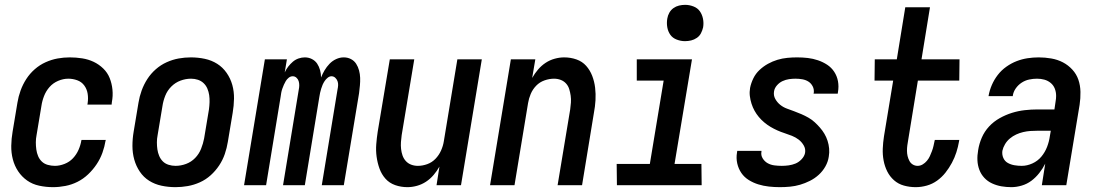

<svg xmlns="http://www.w3.org/2000/svg" viewBox="-20 -765 4540 793"><path d="M199 8Q170 8 142 2Q114 -4 92 -19.5Q70 -35 55 -57.5Q40 -80 33 -107Q26 -134 26.5 -163Q27 -192 32 -221L52 -341Q56 -366 65 -391Q74 -416 88.5 -438.5Q103 -461 123.5 -479Q144 -497 168.5 -508Q193 -519 218 -523.5Q243 -528 268 -528Q294 -528 319.5 -524Q345 -520 367 -509.5Q389 -499 406.5 -482Q424 -465 433 -442.5Q442 -420 444.5 -394.5Q447 -369 442 -343L441 -333H341L342 -339Q345 -359 342 -378Q339 -397 328 -412Q317 -427 299 -433.5Q281 -440 262 -440Q241 -440 220 -431Q199 -422 184.5 -405.5Q170 -389 162 -368.5Q154 -348 151 -327L131 -207Q128 -192 128 -177Q128 -162 130 -147.5Q132 -133 137.5 -120Q143 -107 153 -97.5Q163 -88 177.5 -84Q192 -80 207 -80Q226 -80 246.5 -88Q267 -96 281.5 -111.5Q296 -127 304.5 -146.5Q313 -166 316 -185L317 -187H417L416 -184Q412 -159 403 -134Q394 -109 379 -86.5Q364 -64 344 -45Q324 -26 300 -14Q276 -2 250 3Q224 8 199 8Z M705 8Q675 8 647 2Q619 -4 596 -18.5Q573 -33 557.5 -56Q542 -79 534.5 -106Q527 -133 527 -162.5Q527 -192 532 -221L552 -341Q556 -366 565 -391Q574 -416 588.5 -438.5Q603 -461 623.5 -479Q644 -497 668.5 -508Q693 -519 718 -523.5Q743 -528 768 -528Q798 -528 826 -522Q854 -516 877 -501.5Q900 -487 916 -464Q932 -441 939.5 -414Q947 -387 946.5 -357.5Q946 -328 941 -299L921 -179Q917 -154 908.5 -129Q900 -104 885 -81.5Q870 -59 850 -41Q830 -23 805.5 -12Q781 -1 755.5 3.5Q730 8 705 8ZM705 -80Q727 -80 748.5 -88Q770 -96 786 -112.5Q802 -129 810.5 -150.5Q819 -172 823 -193L843 -313Q845 -328 845.5 -343Q846 -358 844 -372Q842 -386 836.5 -399Q831 -412 821 -421.5Q811 -431 797.5 -435.5Q784 -440 769 -440Q747 -440 725.5 -432Q704 -424 687.5 -407.5Q671 -391 662.5 -369.5Q654 -348 651 -327L631 -207Q628 -192 628 -177Q628 -162 630 -148Q632 -134 637.5 -121Q643 -108 652.5 -98.5Q662 -89 676 -84.5Q690 -80 705 -80Z M988 0 1074 -520H1165L1156 -466Q1162 -479 1170.5 -490Q1179 -501 1189.5 -510Q1200 -519 1213 -523.5Q1226 -528 1239 -528Q1255 -528 1268.5 -521Q1282 -514 1290 -502Q1298 -490 1302 -475Q1306 -460 1306 -445Q1312 -460 1320.5 -474.5Q1329 -489 1341 -501.5Q1353 -514 1368.5 -521Q1384 -528 1399 -528H1400Q1416 -528 1429.5 -521Q1443 -514 1451 -501.5Q1459 -489 1463 -474Q1467 -459 1467.5 -443.5Q1468 -428 1466.5 -412Q1465 -396 1463 -380L1400 0H1309L1374 -395Q1376 -404 1376.5 -413Q1377 -422 1374 -430Q1371 -438 1364.5 -444Q1358 -450 1349 -450Q1341 -450 1333.5 -444Q1326 -438 1321 -430.5Q1316 -423 1312.5 -415Q1309 -407 1306.5 -398.5Q1304 -390 1302 -381.5Q1300 -373 1299 -365L1239 0H1149L1214 -395Q1216 -404 1216 -413Q1216 -422 1213.5 -430Q1211 -438 1204.5 -444Q1198 -450 1189 -450Q1180 -450 1172.5 -444Q1165 -438 1160.5 -430.5Q1156 -423 1152.5 -415Q1149 -407 1146 -398.5Q1143 -390 1141.5 -381.5Q1140 -373 1139 -365L1079 0Z M1663 8Q1636 8 1612 -0.5Q1588 -9 1572 -27Q1556 -45 1547.5 -68.5Q1539 -92 1535.5 -117.5Q1532 -143 1534 -169Q1536 -195 1540 -221L1590 -520H1691L1639 -207Q1637 -193 1636 -178.5Q1635 -164 1636.5 -150Q1638 -136 1642.5 -123Q1647 -110 1656 -100Q1665 -90 1678 -85Q1691 -80 1706 -80Q1725 -80 1744.5 -87Q1764 -94 1778.5 -109Q1793 -124 1801.5 -143Q1810 -162 1813 -181L1869 -520H1970L1884 0H1783L1795 -77Q1785 -59 1771 -42.5Q1757 -26 1739.5 -14.5Q1722 -3 1702 2.5Q1682 8 1663 8Z M2004 0 2090 -520H2191L2178 -443Q2188 -461 2202 -477.5Q2216 -494 2233.5 -505.5Q2251 -517 2271 -522.5Q2291 -528 2310 -528Q2337 -528 2361 -519.5Q2385 -511 2401 -493Q2417 -475 2426 -451.5Q2435 -428 2438 -402.5Q2441 -377 2439.5 -351Q2438 -325 2433 -299L2384 0H2283L2335 -313Q2337 -327 2338 -341.5Q2339 -356 2337 -370Q2335 -384 2331 -397Q2327 -410 2318 -420Q2309 -430 2296 -435Q2283 -440 2268 -440Q2249 -440 2229 -433Q2209 -426 2194.5 -411Q2180 -396 2172 -377Q2164 -358 2161 -339L2105 0Z M2878 0H2528L2527 -88H2664L2721 -432H2610V-520H2838L2766 -88H2877ZM2809 -595Q2792 -595 2775 -601.5Q2758 -608 2748.5 -621.5Q2739 -635 2736 -652.5Q2733 -670 2736 -688Q2738 -701 2744.5 -712.5Q2751 -724 2761.5 -731.5Q2772 -739 2784.5 -742Q2797 -745 2810 -745Q2827 -745 2844 -738.5Q2861 -732 2870.5 -718.5Q2880 -705 2883.5 -687.5Q2887 -670 2884 -652Q2881 -639 2875 -627.5Q2869 -616 2858 -608.5Q2847 -601 2834.5 -598Q2822 -595 2809 -595Z M3201 8Q3178 8 3155.5 5.5Q3133 3 3112 -3.5Q3091 -10 3072.5 -21.5Q3054 -33 3042 -50.5Q3030 -68 3025 -90Q3020 -112 3024 -135L3025 -142H3125V-139Q3122 -124 3130 -111Q3138 -98 3150.5 -91Q3163 -84 3178 -82Q3193 -80 3209 -80Q3223 -80 3237.5 -82Q3252 -84 3265.5 -89.5Q3279 -95 3290.5 -107Q3302 -119 3305 -133Q3308 -150 3299.5 -164.5Q3291 -179 3278.5 -188.5Q3266 -198 3251 -204Q3236 -210 3220.5 -215Q3205 -220 3190.5 -226.5Q3176 -233 3162.5 -241Q3149 -249 3136.5 -259.5Q3124 -270 3114 -282Q3104 -294 3096.5 -307.5Q3089 -321 3084 -336.5Q3079 -352 3077 -368.5Q3075 -385 3078 -402Q3082 -422 3091.5 -441.5Q3101 -461 3117 -476Q3133 -491 3152 -501.5Q3171 -512 3191 -518Q3211 -524 3231.5 -526Q3252 -528 3272 -528Q3295 -528 3316.5 -525.5Q3338 -523 3358.5 -516Q3379 -509 3396.5 -497.5Q3414 -486 3425.5 -468.5Q3437 -451 3441 -429.5Q3445 -408 3441 -385L3440 -378H3340L3341 -381Q3343 -396 3336.5 -408.5Q3330 -421 3319 -428Q3308 -435 3294 -437.5Q3280 -440 3265 -440Q3252 -440 3238.5 -438Q3225 -436 3212 -430Q3199 -424 3189 -412.5Q3179 -401 3177 -388Q3174 -371 3182 -356.5Q3190 -342 3202.5 -332Q3215 -322 3230 -316.5Q3245 -311 3260 -305.5Q3275 -300 3290 -293.5Q3305 -287 3319 -279Q3333 -271 3344.5 -260.5Q3356 -250 3366.5 -238Q3377 -226 3385 -212.5Q3393 -199 3398 -183.5Q3403 -168 3404.5 -151.5Q3406 -135 3403 -118Q3400 -97 3389 -77.5Q3378 -58 3361.5 -43Q3345 -28 3325 -18Q3305 -8 3284.5 -2Q3264 4 3243 6Q3222 8 3201 8Z M3762 8Q3737 8 3713.5 1.5Q3690 -5 3672.5 -20.5Q3655 -36 3644.5 -57Q3634 -78 3629.5 -102Q3625 -126 3626 -151Q3627 -176 3631 -202L3669 -432H3592L3593 -520H3684L3719 -735H3821L3786 -520H3943L3942 -432H3771L3731 -187Q3729 -176 3727.5 -165Q3726 -154 3726 -142.5Q3726 -131 3728.5 -120.5Q3731 -110 3736 -100.5Q3741 -91 3750 -85.5Q3759 -80 3770 -80Q3781 -80 3791 -86Q3801 -92 3808.5 -101Q3816 -110 3820.5 -120Q3825 -130 3829 -140.5Q3833 -151 3835.5 -162Q3838 -173 3840 -183L3841 -187H3942L3941 -181Q3937 -158 3930 -136Q3923 -114 3911.5 -92.5Q3900 -71 3885 -52Q3870 -33 3850.5 -19Q3831 -5 3808 1.5Q3785 8 3762 8Z M4157 8Q4136 8 4116 4.5Q4096 1 4077.5 -7.5Q4059 -16 4045.5 -30.5Q4032 -45 4025 -63.5Q4018 -82 4017 -102.5Q4016 -123 4020 -145Q4024 -171 4035 -196.5Q4046 -222 4065 -242.5Q4084 -263 4109 -277Q4134 -291 4160 -299Q4186 -307 4212.5 -310Q4239 -313 4265 -313H4335L4340 -347Q4341 -352 4341.5 -358Q4342 -364 4342 -369Q4342 -385 4336.5 -399Q4331 -413 4319.5 -422.5Q4308 -432 4293.5 -436Q4279 -440 4263 -440Q4247 -440 4230.5 -436.5Q4214 -433 4199.5 -423.5Q4185 -414 4175 -399.5Q4165 -385 4163 -369V-368H4063V-369Q4067 -392 4076.5 -414Q4086 -436 4101 -455.5Q4116 -475 4136.5 -489.5Q4157 -504 4179 -512.5Q4201 -521 4224 -524.5Q4247 -528 4270 -528Q4296 -528 4322 -523.5Q4348 -519 4370 -507.5Q4392 -496 4409 -477.5Q4426 -459 4434 -435.5Q4442 -412 4442.5 -385.5Q4443 -359 4439 -332L4384 0H4283L4297 -89Q4287 -69 4272.5 -50.5Q4258 -32 4240 -18.5Q4222 -5 4200 1.5Q4178 8 4157 8ZM4200 -80Q4222 -80 4244 -90Q4266 -100 4281 -118Q4296 -136 4304.5 -158Q4313 -180 4316 -202L4320 -225H4265Q4250 -225 4235.5 -224Q4221 -223 4206 -219.5Q4191 -216 4177 -209.5Q4163 -203 4151 -193Q4139 -183 4131 -169.5Q4123 -156 4120 -142Q4118 -126 4124 -112.5Q4130 -99 4142.5 -92Q4155 -85 4170 -82.5Q4185 -80 4200 -80Z"/></svg>

Font: Iosevka Semibold Oblique
Style: Regular
Weight: 600
Italic angle: -9°
Monospace: yes
Designer: Belleve Invis
Foundry: Belleve Invis
Version: Version 32.5.0; ttfautohint (v1.8.4)